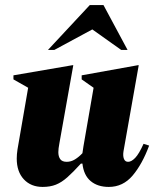

<svg xmlns="http://www.w3.org/2000/svg" viewBox="-20 -727 612 757"><path d="M148 10Q102 10 74 -20Q46 -50 46 -102Q46 -118 49 -138L91 -381L33 -414V-430L266 -470H269L214 -161Q210 -140 210 -127Q210 -110 217.5 -99.5Q225 -89 243 -89Q260 -89 275.5 -98.5Q291 -108 305 -123Q307 -136 309 -150L349 -381L302 -414V-430L524 -470H527L467 -131Q464 -113 468.5 -101Q473 -89 485 -89Q498 -89 513 -104.5Q528 -120 546 -160L568 -153Q541 -80 503 -35Q465 10 409 10Q365 10 337.5 -13Q310 -36 305 -82H299Q268 -48 245.5 -28Q223 -8 200.5 1Q178 10 148 10ZM169 -530 334 -707H388L483 -530H458L344 -611L194 -530Z"/></svg>

Font: Spectral ExtraBold
Style: Italic
Weight: 800
Italic angle: -10°
Designer: Jean-Baptiste Levee
Foundry: Production Type
Version: Version 2.001